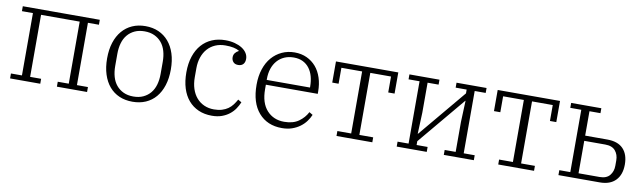

<svg xmlns="http://www.w3.org/2000/svg" viewBox="-36 -927 4488 1341"><g transform="rotate(10 2208.0 -256.0)"><path d="M46 -35H124V-477H46V-512H592V-477H514V-35H592V0H378V-35H456V-475H182V-35H260V0H46Z M915 -25Q955 -25 985 -39Q1015 -53 1035.5 -77.5Q1056 -102 1066 -136.5Q1076 -171 1076 -213V-299Q1076 -341 1066 -375.5Q1056 -410 1035.5 -434.5Q1015 -459 985 -473Q955 -487 915 -487Q875 -487 845 -473Q815 -459 794.5 -434.5Q774 -410 764 -375.5Q754 -341 754 -299V-213Q754 -171 764 -136.5Q774 -102 794.5 -77.5Q815 -53 845 -39Q875 -25 915 -25ZM915 12Q863 12 821.5 -6Q780 -24 750.5 -58.5Q721 -93 705 -143Q689 -193 689 -256Q689 -319 705 -368.5Q721 -418 750.5 -452.5Q780 -487 821.5 -505.5Q863 -524 915 -524Q967 -524 1008.5 -505.5Q1050 -487 1079.5 -452.5Q1109 -418 1125 -368.5Q1141 -319 1141 -256Q1141 -193 1125 -143Q1109 -93 1079.5 -58.5Q1050 -24 1008.5 -6Q967 12 915 12Z M1478 12Q1425 12 1383 -6.5Q1341 -25 1311.5 -59.5Q1282 -94 1266.5 -143.5Q1251 -193 1251 -256Q1251 -319 1267.5 -369Q1284 -419 1314.5 -453.5Q1345 -488 1387.5 -506Q1430 -524 1482 -524Q1518 -524 1548 -516Q1578 -508 1600 -494Q1622 -480 1634 -461Q1646 -442 1646 -420Q1646 -396 1633.5 -382.5Q1621 -369 1598 -369Q1575 -369 1563 -382.5Q1551 -396 1551 -416Q1551 -433 1560.5 -445.5Q1570 -458 1586 -466V-468Q1553 -488 1488 -488Q1448 -488 1416 -474Q1384 -460 1361.5 -434.5Q1339 -409 1327 -373.5Q1315 -338 1315 -296V-232Q1315 -187 1327 -150.5Q1339 -114 1361.5 -88Q1384 -62 1415.5 -48Q1447 -34 1485 -34Q1517 -34 1541.5 -41.5Q1566 -49 1584.5 -62Q1603 -75 1616.5 -93Q1630 -111 1641 -131L1666 -116Q1656 -92 1640.5 -69Q1625 -46 1602 -28Q1579 -10 1548.5 1Q1518 12 1478 12Z M1975 12Q1871 12 1810 -58Q1749 -128 1749 -256Q1749 -317 1765.5 -367Q1782 -417 1812 -451.5Q1842 -486 1883 -505Q1924 -524 1973 -524Q2021 -524 2059.5 -506Q2098 -488 2125 -456.5Q2152 -425 2166.5 -380.5Q2181 -336 2181 -284V-267H1813V-235Q1813 -138 1860 -86Q1907 -34 1983 -34Q2046 -34 2085.5 -62Q2125 -90 2146 -131L2171 -116Q2161 -92 2144 -69Q2127 -46 2102.5 -28Q2078 -10 2046.5 1Q2015 12 1975 12ZM1813 -301H2120V-307Q2120 -346 2111 -379Q2102 -412 2083.5 -436.5Q2065 -461 2037.5 -474.5Q2010 -488 1973 -488Q1936 -488 1906.5 -475Q1877 -462 1856 -438Q1835 -414 1824 -381Q1813 -348 1813 -308Z M2361 -35H2459V-475H2312V-362H2267V-512H2709V-362H2664V-475H2517V-35H2615V0H2361Z M2788 -35H2866V-477H2788V-512H3001V-477H2923V-264L2917 -114H2919L3200 -450V-477H3122V-512H3335V-477H3257V-35H3335V0H3122V-35H3200V-248L3206 -398H3204L2923 -62V-35H3001V0H2788Z M3508 -35H3606V-475H3459V-362H3414V-512H3856V-362H3811V-475H3664V-35H3762V0H3508Z M3935 -35H4013V-477H3935V-512H4149V-477H4071V-304H4228Q4303 -304 4341 -264.5Q4379 -225 4379 -153Q4379 -81 4340 -40.5Q4301 0 4228 0H3935ZM4220 -37Q4269 -37 4292 -65Q4315 -93 4315 -133V-171Q4315 -212 4292 -239.5Q4269 -267 4220 -267H4071V-37Z"/></g></svg>

Font: IBM Plex Serif Light
Style: Regular
Weight: 300
Designer: Mike Abbink, Paul van der Laan, Pieter van Rosmalen
Foundry: Bold Monday
Version: Version 3.001